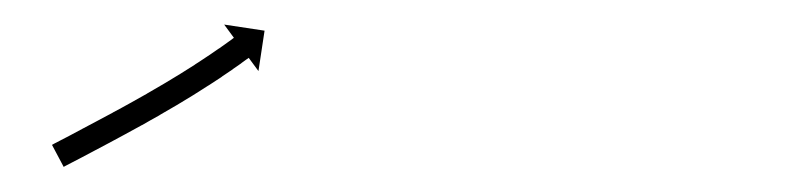

<svg xmlns="http://www.w3.org/2000/svg" viewBox="-20 -443 646 154"><path d="M23.5 -327.8C22.9 -327.5 22.3 -327.2 21.7 -326.8L31.1 -309.1C31.6 -309.5 32.2 -309.8 32.8 -310.1C34.5 -310.9 36.1 -311.8 37.8 -312.7C40.4 -314 42.9 -315.4 45.5 -316.7C48.8 -318.5 52.2 -320.2 55.5 -322C59.4 -324.1 63.3 -326.1 67.2 -328.2L67.2 -328.2L67.2 -328.2C71.5 -330.5 75.9 -332.9 80.2 -335.2L80.2 -335.2L80.2 -335.2C84.8 -337.7 89.4 -340.2 93.9 -342.7L93.9 -342.7L94 -342.7C98.6 -345.4 103.3 -348 108 -350.6C108 -350.6 108 -350.6 108 -350.6C108 -350.7 108 -350.7 108 -350.7C112.6 -353.3 117.2 -356 121.8 -358.7C121.8 -358.7 121.8 -358.7 121.8 -358.7C121.8 -358.7 121.8 -358.7 121.8 -358.7C126.2 -361.4 130.6 -364 135 -366.7C135 -366.7 135 -366.7 135 -366.7C135 -366.7 135 -366.7 135 -366.7C139.1 -369.3 143.1 -371.8 147.1 -374.4C147.1 -374.4 147.2 -374.4 147.2 -374.4C147.2 -374.4 147.2 -374.4 147.2 -374.4C150.8 -376.7 154.3 -379.1 157.9 -381.4C157.9 -381.4 157.9 -381.4 157.9 -381.4C157.9 -381.5 157.9 -381.5 157.9 -381.5C160.9 -383.5 163.8 -385.5 166.8 -387.5C166.8 -387.5 166.8 -387.5 166.8 -387.5C166.8 -387.6 166.8 -387.6 166.8 -387.6C169.1 -389.1 171.4 -390.7 173.6 -392.3L173.6 -392.3L173.6 -392.4C175.1 -393.4 176.5 -394.4 177.9 -395.5L177.9 -395.5L178 -395.5C178.5 -395.8 179 -396.2 179.5 -396.6L187.3 -386L192.2 -418.4L159.8 -423.3L167.6 -412.7C167.1 -412.3 166.6 -412 166.1 -411.6L166.2 -411.6L166.2 -411.6C164.8 -410.6 163.4 -409.6 162 -408.6L162 -408.6L162 -408.6C159.8 -407 157.6 -405.5 155.4 -403.9C155.4 -403.9 155.4 -404 155.4 -404C155.4 -404 155.4 -404 155.4 -404C152.5 -402 149.6 -400 146.7 -398C146.7 -398 146.7 -398 146.7 -398C146.8 -398.1 146.8 -398.1 146.8 -398.1C143.3 -395.7 139.8 -393.5 136.3 -391.2C136.3 -391.2 136.3 -391.2 136.3 -391.2C136.3 -391.2 136.4 -391.2 136.4 -391.2C132.4 -388.7 128.4 -386.2 124.5 -383.7C124.5 -383.7 124.5 -383.7 124.5 -383.7C124.5 -383.7 124.5 -383.7 124.5 -383.7C120.2 -381.1 115.9 -378.5 111.6 -375.9C111.6 -375.9 111.6 -375.9 111.6 -375.9C111.6 -375.9 111.6 -375.9 111.6 -375.9C107.1 -373.3 102.6 -370.6 98 -368C98 -368 98 -368 98 -368C98 -368 98.1 -368 98.1 -368C93.5 -365.4 88.8 -362.8 84.2 -360.2L84.2 -360.2L84.2 -360.2C79.7 -357.7 75.2 -355.2 70.6 -352.8L70.7 -352.8L70.7 -352.8C66.4 -350.5 62.1 -348.2 57.8 -345.9L57.8 -345.9L57.8 -345.9C53.9 -343.8 50 -341.7 46.1 -339.7C42.8 -337.9 39.5 -336.2 36.2 -334.4C33.6 -333.1 31.1 -331.7 28.5 -330.4C26.8 -329.5 25.2 -328.6 23.5 -327.8Z"/></svg>

Font: FRB American Cursive Just Arrows Ultra
Style: Bold Italic
Weight: 1000
Italic angle: -25°
Version: Version 2.0;Modular Font Editor K font №1